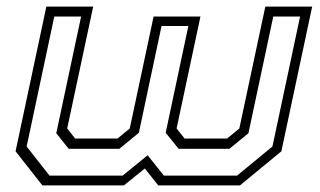

<svg xmlns="http://www.w3.org/2000/svg" viewBox="-20 -560 968 580"><path d="M120 -540H261.5L183 -172L207 -141.5H335L372 -172L444 -510H585.5L513.5 -172L537.5 -141.5H666L703 -172L781.5 -540H923L830 -103L705 0H458L417.5 -51L354.5 0H108L27 -103ZM144 -510 60.5 -117.5 129.5 -29.5H350.5L426 -91L475 -29.5H696L803 -117.5L886.5 -510H805.5L730.5 -157.5L673 -110.5H519.5L480.5 -159L549 -481.5H468L399.5 -159L340.5 -110.5H187.5L150 -157.5L225 -510Z"/></svg>

Font: Tourney Expanded Light
Style: Italic
Weight: 300
Width: 7
Italic angle: -12°
Designer: Tyler Finck
Foundry: Etcetera Type Co
Version: Version 1.010; ttfautohint (v1.8.3)